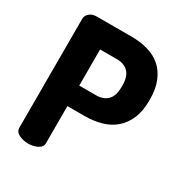

<svg xmlns="http://www.w3.org/2000/svg" viewBox="-172 -852 913 972"><g transform="rotate(30 284.5 -365.5)"><path d="M54 -684Q54 -703 70 -717Q86 -731 112 -731H319Q368 -731 411.5 -718.5Q455 -706 486.5 -679Q518 -652 536.5 -608Q555 -564 555 -501V-496Q555 -433 536 -389Q517 -345 484 -317Q451 -289 406 -276.5Q361 -264 309 -264H210V-48Q210 -24 185.5 -12Q161 0 132 0Q103 0 78.5 -12Q54 -24 54 -48ZM210 -595V-384H309Q351 -384 375 -408.5Q399 -433 399 -484V-495Q399 -546 375 -570.5Q351 -595 309 -595Z"/></g></svg>

Font: AkaAcidDosis
Style: ExtraBold
Weight: 800
Designer: Edgar Tolentino, Pablo Impallari, Igino Marini, Aka-Acid
Foundry: Edgar Tolentino, Pablo Impallari, Igino Marini, Aka-Acid
Version: Version 1.007